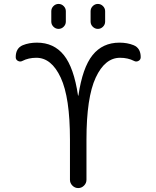

<svg xmlns="http://www.w3.org/2000/svg" viewBox="-20 -957 796 977"><path d="M441 -900Q441 -915 452 -926Q463 -937 478 -937Q493 -937 504 -926Q515 -915 515 -900V-847Q515 -832 504 -821Q493 -810 478 -810Q463 -810 452 -821Q441 -832 441 -847ZM241 -900Q241 -915 252 -926Q263 -937 278 -937Q293 -937 304 -926Q315 -915 315 -900V-847Q315 -832 304 -821Q293 -810 278 -810Q263 -810 252 -821Q241 -832 241 -847ZM94 -647Q83 -641 71.5 -647Q60 -653 60 -666Q60 -712 96 -727Q128 -740 168 -740Q254 -740 305 -676.5Q356 -613 377 -471Q377 -470 378 -470Q379 -470 379 -471Q400 -613 451 -676.5Q502 -740 588 -740Q628 -740 660 -727Q696 -712 696 -666Q696 -653 684.5 -647Q673 -641 662 -647Q631 -663 591 -663Q514 -663 467 -562Q420 -461 420 -247V-42Q420 -25 407.5 -12.5Q395 0 378 0Q361 0 348.5 -12.5Q336 -25 336 -42V-247Q336 -461 289 -562Q242 -663 165 -663Q125 -663 94 -647Z"/></svg>

Font: Rounded Mplus 1c
Style: Regular
Weight: 400
Version: Version 1.059.20150529